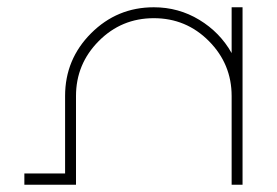

<svg xmlns="http://www.w3.org/2000/svg" viewBox="-20 -752 762 528"><path d="M403 -732Q471 -732 528 -697.5Q585 -663 617 -606V-732H647V-488V-244H617V-488Q617 -576 554.5 -639Q492 -702 403 -702Q314 -702 251.5 -639Q189 -576 189 -488V-275V-244H47V-275H159V-488Q159 -589 230.5 -660.5Q302 -732 403 -732Z"/></svg>

Font: Neo
Style: Regular
Weight: 400
Version: Version 1.1